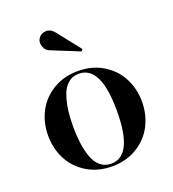

<svg xmlns="http://www.w3.org/2000/svg" viewBox="-130 -799 821 909"><g transform="rotate(-20 280.5 -344.5)"><path d="M194.5 -606Q170.5 -613 162 -636.8Q153.5 -660.5 165.5 -678.5Q177.5 -697 201.8 -699Q226 -701 245.5 -677L337.5 -560.5L330 -551ZM72.8 -110.2Q44.5 -164.5 44.5 -230Q44.5 -295.5 72.8 -349.8Q101 -404 155.5 -437Q210 -470 281 -470Q352 -470 406.5 -437Q461 -404 489.2 -349.8Q517.5 -295.5 517.5 -230Q517.5 -164.5 489.2 -110.2Q461 -56 406.5 -23Q352 10 281 10Q210 10 155.5 -23Q101 -56 72.8 -110.2ZM281 -3.5Q391 -3.5 391 -230Q391 -456.5 281 -456.5Q248.5 -456.5 225.8 -436.8Q203 -417 191.5 -382.5Q180 -348 175.2 -311.2Q170.5 -274.5 170.5 -230Q170.5 -185.5 175.2 -148.8Q180 -112 191.5 -77.5Q203 -43 225.8 -23.2Q248.5 -3.5 281 -3.5Z"/></g></svg>

Font: Bodoni* 16pt Medium
Style: Regular
Weight: 500
Version: Version 2.3